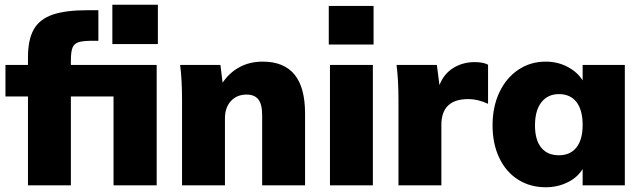

<svg xmlns="http://www.w3.org/2000/svg" viewBox="-20 -782 2710 810"><path d="M646 -762V-596H454V-762ZM279 -508H641V0H459V-375H279V0H98V-375H3V-508H98V-539Q98 -615 122.5 -658Q147 -701 201.5 -720Q256 -739 351 -739H395V-610H371Q330 -610 311.5 -604Q293 -598 286 -581Q279 -564 279 -526Z M1267 -303V0H1086V-295Q1086 -342 1070 -362.5Q1054 -383 1020 -383Q979 -383 954 -355.5Q929 -328 929 -283V0H748V-362Q748 -444 740 -508H910L919 -433Q948 -476 991 -499Q1034 -522 1088 -522Q1178 -522 1222.5 -467.5Q1267 -413 1267 -303Z M1372 -508H1553V0H1372ZM1556 -757V-594H1367V-757Z M2039 -509V-344Q1996 -364 1956 -364Q1842 -364 1842 -255V0H1661V-362Q1661 -444 1653 -508H1823L1834 -423Q1852 -470 1892 -495Q1932 -520 1982 -520Q2019 -520 2039 -509Z M2616 -508V0H2438V-69Q2416 -33 2374 -12.5Q2332 8 2282 8Q2217 8 2166 -24Q2115 -56 2086.5 -115.5Q2058 -175 2058 -253Q2058 -332 2087 -393Q2116 -454 2167 -488Q2218 -522 2282 -522Q2332 -522 2373.5 -500.5Q2415 -479 2438 -443V-508ZM2438 -255Q2438 -318 2412 -351.5Q2386 -385 2338 -385Q2291 -385 2264 -350.5Q2237 -316 2237 -253Q2237 -192 2263 -159.5Q2289 -127 2338 -127Q2386 -127 2412 -160Q2438 -193 2438 -255Z"/></svg>

Font: Muli Black
Style: Regular
Weight: 900
Designer: Vernon Adams
Foundry: Vernon Adams
Version: Version 2.001